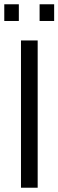

<svg xmlns="http://www.w3.org/2000/svg" viewBox="-39 -877 273 897"><path d="M59 0V-688H137V0ZM-19 -779V-857H49V-779ZM146 -779V-857H214V-779Z"/></svg>

Font: Saira ExtraCondensed Medium
Style: Regular
Weight: 500
Width: 2
Designer: Hector Gatti with collaboration of the Omnibus-Type team
Foundry: Omnibus-Type
Version: Version 1.101